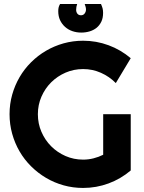

<svg xmlns="http://www.w3.org/2000/svg" viewBox="-20 -908 705 943"><path d="M622.1 -70.8Q573.2 -29.3 513.2 -7.1Q453.1 15.1 388.2 15.1Q338.4 15.1 292.2 2.2Q246.1 -10.7 206.1 -34.4Q166 -58.1 132.8 -91.1Q99.6 -124 76.2 -164.3Q52.7 -204.6 39.8 -251Q26.9 -297.4 26.9 -347.2Q26.9 -397 39.8 -442.9Q52.7 -488.8 76.2 -529.1Q99.6 -569.3 132.8 -602.3Q166 -635.3 206.1 -658.7Q246.1 -682.1 292.2 -695.1Q338.4 -708 388.2 -708Q453.1 -708 513.2 -685.8Q573.2 -663.6 622.1 -622.1L548.8 -500Q517.1 -532.2 475.6 -550.5Q434.1 -568.8 388.2 -568.8Q342.3 -568.8 302 -551.3Q261.7 -533.7 231.4 -503.7Q201.2 -473.6 183.6 -433.3Q166 -393.1 166 -347.2Q166 -300.8 183.6 -260.3Q201.2 -219.7 231.4 -189.5Q261.7 -159.2 302 -141.6Q342.3 -124 388.2 -124Q414.6 -124 439.5 -130.4Q464.4 -136.7 486.8 -147.9V-347.2H622.1ZM476.1 -888.2Q481.4 -876 483.9 -866.7Q486.3 -857.4 486.3 -844.7Q486.3 -819.8 477.8 -801.8Q469.2 -783.7 454.6 -771.7Q439.9 -759.8 420.4 -753.9Q400.9 -748 378.9 -748Q356 -748 335.4 -755.1Q314.9 -762.2 299.6 -775.9Q284.2 -789.6 275.1 -808.8Q266.1 -828.1 266.1 -853Q266.1 -862.8 267.8 -870.8Q269.5 -878.9 274.9 -888.2H358.9Q356.4 -881.3 355.2 -874Q354 -866.7 354 -859.9Q354 -848.6 360.1 -840.8Q366.2 -833 377.9 -833Q389.2 -833 395.8 -841.8Q402.3 -850.6 402.3 -860.8Q402.3 -868.7 400.4 -874.5Q398.4 -880.4 396 -888.2Z"/></svg>

Font: Righteous
Style: Regular
Weight: 400
Version: Version 1.000